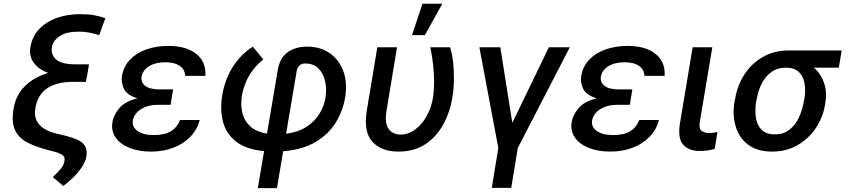

<svg xmlns="http://www.w3.org/2000/svg" viewBox="-20 -797 4517 1022"><path d="M540.5 -699.6 508.2 -610.1Q479 -618.6 454.5 -623.6Q430 -628.6 400.6 -628.6Q332.7 -628.6 297.4 -604.6Q262.1 -580.6 256.7 -547.6Q249.6 -506.4 278.6 -480.5Q307.5 -454.5 382.5 -454.5H453.8L442.5 -387.4H441.8L437.5 -361.2H367.2Q281.2 -361.2 230.5 -326.5Q179.7 -291.9 168 -220.2Q161.6 -181.5 175.1 -154.8Q188.6 -128.2 214.7 -112Q240.8 -95.9 272 -88.1L322.8 -76Q361.5 -66.4 390.1 -54.2Q418.7 -41.9 432.2 -20.4Q445.7 1.1 439.3 39.1Q434.3 66.1 413.7 95.5Q393.1 125 366.5 150.7Q339.8 176.5 316.8 192.8L261 145.6Q289.1 119.3 304.7 100.1Q320.3 81 323.5 57.9Q326.7 40.1 313.6 29.1Q300.4 18.1 264.9 9.2L237.6 2.1Q172.9 -14.6 127 -37.8Q81 -61.1 60.5 -103.3Q40.1 -145.6 52.2 -218.8Q64.3 -290.8 112.7 -338.6Q161.2 -386.4 236.2 -408.7Q184.7 -428.3 159.3 -463.6Q133.9 -498.9 141.7 -545.5Q155.2 -628.2 228 -674.9Q300.8 -721.6 410.2 -721.6Q449.6 -721.6 482.8 -715.7Q516 -709.9 540.5 -699.6Z M891.7 -262.4 888.1 -239H818.9Q767.4 -239 730.5 -215.7Q693.5 -192.5 687.1 -155.5Q681.8 -121.8 711.8 -100Q741.8 -78.1 799.4 -78.1Q856.2 -78.1 889.2 -98Q922.2 -117.9 938.6 -158.4H1043Q1029.5 -106.2 992.5 -68.4Q955.6 -30.5 902 -10.3Q848.4 9.9 784.1 9.9Q718.4 9.9 669.2 -9.8Q620 -29.5 595.3 -65.2Q570.7 -100.9 578.5 -148.1Q584.9 -185 614.9 -221.1Q644.9 -257.1 711.6 -273.8Q655.5 -290.5 639.6 -324.6Q623.6 -358.7 629.3 -393.1Q637.8 -443.5 671.7 -479.2Q705.6 -514.9 758.5 -533.7Q811.4 -552.6 876.8 -552.6Q970.9 -552.6 1024.3 -510.5Q1077.8 -468.4 1073.2 -393.1H965.6Q964.8 -426.8 937 -446.2Q909.1 -465.6 859.4 -465.6Q806.8 -465.6 773.3 -444.2Q739.7 -422.9 733.7 -389.2Q729 -358.3 753.4 -339.7Q777.7 -321 832 -321H901.3Z M1352.3 204.5 1385.7 7.5Q1286.9 -2.5 1234.4 -45.1Q1181.8 -87.7 1166.2 -152Q1150.6 -216.3 1163 -290.5Q1176.5 -373.2 1219.1 -440.7Q1261.7 -508.2 1326 -548.7L1381.4 -480.8Q1289.1 -405.9 1268.1 -290.5Q1259.9 -241.5 1269.5 -198.5Q1279.1 -155.5 1310.9 -125.5Q1342.7 -95.5 1401.3 -85.9L1458.5 -424.4Q1468.8 -487.2 1509.8 -517.9Q1550.8 -548.7 1615.8 -548.7Q1685.4 -548.7 1735.4 -513.7Q1785.5 -478.7 1807.9 -417.3Q1830.3 -355.8 1816.8 -276.6Q1805.4 -207.4 1767.8 -145.6Q1730.1 -83.8 1661.2 -42.1Q1592.3 -0.4 1487.2 8.2L1454.2 204.5ZM1502.8 -84.9Q1567.5 -93.4 1611.3 -122Q1655.2 -150.6 1680.2 -191.2Q1705.3 -231.9 1712.7 -276.6Q1719.8 -327.1 1709.7 -368.4Q1699.6 -409.8 1673.1 -434.5Q1646.7 -459.2 1604 -459.2Q1585.2 -459.2 1573.3 -447.6Q1561.4 -436.1 1559.3 -419Z M1988.6 -545.5H2093.4L2037.3 -207.4Q2029.5 -160.2 2038.5 -132.5Q2047.6 -104.8 2067.3 -92.7Q2087 -80.6 2111.2 -80.6Q2153.4 -80.6 2189.6 -107.4Q2225.9 -134.2 2250.9 -179Q2275.9 -223.7 2284.8 -277Q2294 -339.5 2288.9 -412.1Q2283.7 -484.7 2270.2 -545.5H2375.4Q2385.7 -515.6 2391.2 -471.4Q2396.7 -427.2 2396.3 -376.6Q2396 -326 2387.8 -277Q2375.4 -200.6 2339.7 -135.1Q2304 -69.6 2244.7 -29.8Q2185.4 9.9 2100.9 9.9Q2009.9 9.9 1962 -42.8Q1914.1 -95.5 1932.5 -208.8ZM2172.9 -610.1 2229 -777H2334.5L2241.5 -610.1Z M2531.6 -545.5H2643.1L2707 -143.1L2901.6 -545.5H3013.1L2736.2 -9.2L2701.3 203.1H2597.7L2632.5 -9.2Z M3336.3 -262.4 3332.7 -239H3263.5Q3212 -239 3175.1 -215.7Q3138.1 -192.5 3131.7 -155.5Q3126.4 -121.8 3156.4 -100Q3186.4 -78.1 3244 -78.1Q3300.8 -78.1 3333.8 -98Q3366.8 -117.9 3383.2 -158.4H3487.6Q3474.1 -106.2 3437.1 -68.4Q3400.2 -30.5 3346.6 -10.3Q3293 9.9 3228.7 9.9Q3163 9.9 3113.8 -9.8Q3064.6 -29.5 3040 -65.2Q3015.3 -100.9 3023.1 -148.1Q3029.5 -185 3059.5 -221.1Q3089.5 -257.1 3156.2 -273.8Q3100.1 -290.5 3084.2 -324.6Q3068.2 -358.7 3073.9 -393.1Q3082.4 -443.5 3116.3 -479.2Q3150.2 -514.9 3203.1 -533.7Q3256 -552.6 3321.4 -552.6Q3415.5 -552.6 3468.9 -510.5Q3522.4 -468.4 3517.8 -393.1H3410.2Q3409.4 -426.8 3381.6 -446.2Q3353.7 -465.6 3304 -465.6Q3251.4 -465.6 3217.9 -444.2Q3184.3 -422.9 3178.3 -389.2Q3173.7 -358.3 3198 -339.7Q3222.3 -321 3276.6 -321H3345.9Z M3666.9 -545.5H3771.7L3704.9 -147Q3699.2 -110.4 3715.6 -99.6Q3731.9 -88.8 3756 -88.8Q3767.8 -88.8 3779.8 -90.9Q3791.9 -93 3799 -94.5L3784.4 -4.6Q3770.2 -0.4 3750 3.2Q3729.8 6.7 3704.2 6.7Q3647 6.7 3616.7 -26.6Q3586.3 -60 3599.4 -141Z M3889.9 -258.5 3892.8 -269.9Q3904.8 -343.4 3943.2 -401.8Q3981.5 -460.2 4041.5 -494.3Q4101.6 -528.4 4178.3 -528.4H4460.2L4445 -436.8H4312.1Q4348.7 -405.9 4365.9 -357.2Q4383.2 -308.6 4372.9 -248.6L4371.4 -238.6Q4360.8 -172.9 4323 -116.1Q4285.2 -59.3 4225.9 -24.7Q4166.5 9.9 4090.2 9.9Q4012.8 9.9 3964.1 -25.4Q3915.5 -60.7 3896.7 -121.6Q3877.8 -182.5 3889.9 -258.5ZM4008.2 -269.9 4005.3 -258.5Q3997.5 -210.6 4003.7 -170.3Q4009.9 -130 4034.4 -105.8Q4058.9 -81.7 4105.1 -81.7Q4149.9 -81.7 4181.3 -105.8Q4212.7 -130 4231.9 -170.3Q4251.1 -210.6 4258.9 -258.5L4261.7 -269.9Q4269.2 -314.6 4262.6 -352.6Q4256 -390.6 4232.2 -413.7Q4208.5 -436.8 4163.4 -436.8Q4118.3 -436.8 4086.1 -413.7Q4054 -390.6 4034.8 -352.6Q4015.6 -314.6 4008.2 -269.9Z"/></svg>

Font: Inter UI Medium
Style: Italic
Weight: 500
Italic angle: 9.39999°
Designer: Rasmus Andersson
Foundry: rsms
Version: 3.2;8d6f07862